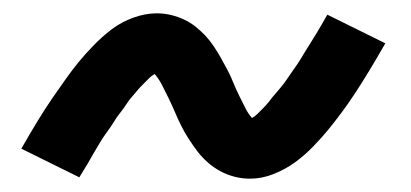

<svg xmlns="http://www.w3.org/2000/svg" viewBox="-20 -467 616 288"><path d="M355 -199Q373 -199 390.5 -206Q408 -213 422.5 -223.5Q437 -234 450 -247.5Q463 -261 472 -272Q481 -283 491.5 -297Q502 -311 512.5 -327Q523 -343 534.5 -362Q546 -381 558 -402L471 -445Q467 -438 463 -431Q459 -424 455 -417.5Q451 -411 447 -404.5Q443 -398 439.5 -392.5Q436 -387 432.5 -381Q429 -375 425.5 -370Q422 -365 418.5 -360Q415 -355 412 -350.5Q409 -346 406 -342Q403 -338 400 -334.5Q397 -331 394 -327.5Q391 -324 388.5 -321Q386 -318 383 -314Q380 -310 374 -304Q368 -298 365.5 -295.5Q363 -293 358 -290Q352 -297 348.5 -304Q345 -311 339.5 -322Q334 -333 330 -343Q326 -353 321.5 -361.5Q317 -370 312 -379Q307 -388 301 -397Q295 -406 288.5 -413Q282 -420 274 -426.5Q266 -433 256.5 -437.5Q247 -442 236.5 -444.5Q226 -447 215 -447Q198 -447 180 -440.5Q162 -434 147.5 -423Q133 -412 120 -398.5Q107 -385 98 -374Q89 -363 79 -349Q69 -335 58 -319Q47 -303 35.5 -284Q24 -265 12 -244L99 -201Q103 -208 107.5 -215Q112 -222 115.5 -228.5Q119 -235 123 -241.5Q127 -248 130.5 -254Q134 -260 138 -265.5Q142 -271 145.5 -276Q149 -281 152 -286Q155 -291 158.5 -295.5Q162 -300 165 -304Q168 -308 170.5 -312Q173 -316 176 -319.5Q179 -323 181.5 -326Q184 -329 187 -332.5Q190 -336 196 -342Q202 -348 204.5 -350.5Q207 -353 212 -356Q218 -349 222.5 -340.5Q227 -332 233 -319.5Q239 -307 243 -297.5Q247 -288 252 -278Q257 -268 263.5 -258Q270 -248 276.5 -239.5Q283 -231 291.5 -223.5Q300 -216 310 -210.5Q320 -205 331.5 -202Q343 -199 355 -199Z"/></svg>

Font: Iosevka Sparkle Medium
Style: Italic
Weight: 500
Italic angle: -9°
Designer: Belleve Invis
Foundry: Belleve Invis
Version: Version 4.5.0; ttfautohint (v1.8.3)